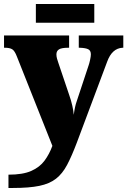

<svg xmlns="http://www.w3.org/2000/svg" viewBox="-23 -712 632 953"><path d="M19 155Q90 155 132 136.5Q174 118 198 85.5Q222 53 237 12L61 -431Q50 -460 37.5 -467.5Q25 -475 2 -475H-3V-536H320V-475H315Q283 -475 270 -467Q257 -459 257 -442Q257 -432 260 -421Q263 -410 267 -399L320 -242Q330 -214 336 -187Q342 -160 343 -142Q346 -164 349.5 -180Q353 -196 357 -207L417 -388Q420 -396 424 -414Q428 -432 428 -442Q428 -461 415 -467.5Q402 -474 373 -475H368V-536H589V-475H585Q533 -472 509 -406L358 -3Q333 63 310 106.5Q287 150 255 175Q223 200 172.5 210.5Q122 221 42 221H19ZM155 -599V-692H445V-599Z"/></svg>

Font: Noto Serif Black
Style: Regular
Weight: 900
Designer: Monotype Design Team
Foundry: Monotype Imaging Inc.
Version: Version 2.014; ttfautohint (v1.8.4.7-5d5b)